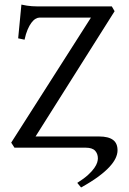

<svg xmlns="http://www.w3.org/2000/svg" viewBox="-20 -643 563 836"><path d="M28.8 -22 376 -566.4H151.9Q144 -566.4 134.8 -561Q125.5 -555.7 116.7 -543.9Q107.9 -532.2 100.1 -513.9Q92.3 -495.6 86.9 -470.2L59.1 -476.1L73.2 -623Q86.4 -620.1 97.4 -618.4Q108.4 -616.7 118.9 -616Q129.4 -615.2 140.6 -615.2Q151.9 -615.2 166 -615.2H466.8L479 -594.2L134.8 -48.8H411.1Q452.6 -48.8 472.7 -33.4Q492.7 -18.1 491.7 14.2Q491.2 28.8 483.2 46.1Q475.1 63.5 456.8 83.5Q438.5 103.5 408.2 126Q377.9 148.4 333 173.3L316.4 153.3Q345.7 134.8 363.3 118.7Q380.9 102.5 390.4 88.9Q399.9 75.2 403.1 64.7Q406.2 54.2 406.2 46.9Q406.2 26.4 394 13.2Q381.8 0 352.5 0H43Z"/></svg>

Font: Gentium
Style: Regular
Weight: 400
Designer: J. Victor Gaultney
Version: Version 1.03; 2011; OFL 1.1 release